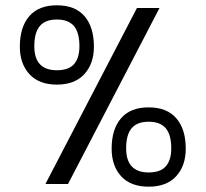

<svg xmlns="http://www.w3.org/2000/svg" viewBox="-20 -688 769 718"><path d="M331.2 -513.5Q331.2 -586.6 296.2 -627.4Q261.1 -668.2 192.7 -668.2Q124.7 -668.2 89.4 -627.4Q54.2 -586.6 54.2 -513.5Q54.2 -450 89.9 -410.8Q125.7 -371.6 192.7 -371.6Q259.7 -371.6 295.5 -410.8Q331.2 -450 331.2 -513.5ZM234.4 0 576.5 -658.1H492.1L149.9 0ZM108.3 -515.1Q108.3 -566.5 129 -590.7Q149.7 -615 192.7 -615Q235.7 -615 256.4 -590.7Q277 -566.5 277 -515.1Q277 -470.7 256.7 -448Q236.4 -425.3 192.7 -425.3Q108.3 -425.3 108.3 -515.1ZM674.6 -132Q674.6 -204.9 639.3 -245.7Q604 -286.5 536 -286.5Q467.6 -286.5 432.6 -245.7Q397.5 -204.9 397.5 -132Q397.5 -67.9 433 -28.9Q468.6 10.1 536 10.1Q603.1 10.1 638.8 -28.9Q674.6 -67.9 674.6 -132ZM451.7 -133.4Q451.7 -184.3 472.4 -208.6Q493 -232.8 536 -232.8Q579 -232.8 599.7 -208.6Q620.4 -184.3 620.4 -133.4Q620.4 -89.2 600.1 -66.2Q579.8 -43.1 536 -43.1Q451.7 -43.1 451.7 -133.4Z"/></svg>

Font: Arad-FD-VF Thin
Style: Regular
Weight: 100
Designer: Mohammad Darvishi
Version: Version 1.010;September 21, 2024;FontCreator 15.0.0.2992 64-